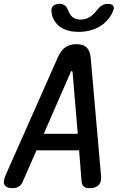

<svg xmlns="http://www.w3.org/2000/svg" viewBox="-48 -970 668 1000"><path d="M377 -23 364 -187H142L70 -23Q63 -7 50.5 1.5Q38 10 16 10Q-14 10 -24 -6.5Q-34 -23 -19 -57L254 -673Q269 -707 292 -723.5Q315 -740 350 -740Q385 -740 402.5 -723.5Q420 -707 424 -673L478 -57Q482 -23 466 -6.5Q450 10 420 10Q398 10 388.5 1.5Q379 -7 377 -23ZM357 -273 330 -594Q329 -600 325.5 -600Q322 -600 320 -594L180 -273ZM220 -910Q218 -929 229.5 -939.5Q241 -950 262 -950Q273 -950 280 -947Q287 -944 292 -940Q301 -931 305.5 -919Q310 -907 317 -896Q334 -868 372 -868Q410 -868 438 -896Q449 -906 457.5 -917.5Q466 -929 477 -938Q485 -943 493 -946.5Q501 -950 513 -950Q534 -950 541.5 -939.5Q549 -929 540 -910Q524 -872 489 -844Q436 -804 362 -804Q287 -804 249 -844Q223 -872 220 -910Z"/></svg>

Font: Maple Mono NL Medium
Style: Italic
Weight: 500
Italic angle: -10°
Monospace: yes
Designer: subframe7536
Version: Version 7.000